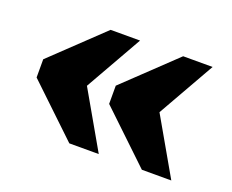

<svg xmlns="http://www.w3.org/2000/svg" viewBox="-78 -614 814 674"><g transform="rotate(20 328.5 -277.0)"><path d="M200 -239 201 -311 342 -65H232L45 -243V-311L232 -489H342ZM471 -239 472 -311 613 -65H503L316 -243V-311L503 -489H613Z"/></g></svg>

Font: Roboto Serif 20pt ExtraBold
Style: Regular
Weight: 800
Version: Version 1.008